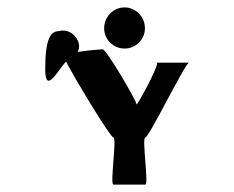

<svg xmlns="http://www.w3.org/2000/svg" viewBox="-20 -750 632 518"><path d="M102 -564C102 -493 136 -560 158 -584C184 -534 278 -379 286 -379C296 -379 276 -252 286 -252H372C382 -252 362 -379 372 -379C382 -379 480 -581 490 -581H403C413 -581 348 -459 348 -469C348 -479 267 -617 257 -617C251 -617 218 -614 190 -610C194 -619 195 -629 190 -640C182 -660 160 -672 139 -666C118 -666 102 -649 102 -564ZM261 -674C261 -643 286 -619 316 -619C346 -619 371 -643 371 -674C371 -705 346 -730 316 -730C286 -730 261 -705 261 -674Z"/></svg>

Font: Ampere
Style: SC
Weight: 400
Version: Version 1